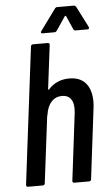

<svg xmlns="http://www.w3.org/2000/svg" viewBox="-59 -911 537 950"><g transform="rotate(-5 209.5 -436.5)"><path d="M400 -391Q400 -373 397 -353L355 -10Q355 -6 352 -3Q349 0 344 0H271Q266 0 263.5 -3Q261 -6 262 -10L303 -345Q304 -352 304 -366Q304 -398 289.5 -415.5Q275 -433 248 -433Q216 -433 195 -410.5Q174 -388 168 -347Q167 -341 166 -341L125 -10Q125 -6 122 -3Q119 0 114 0H41Q32 0 32 -10L116 -690Q116 -694 119 -697Q122 -700 127 -700H200Q205 -700 207.5 -697Q210 -694 209 -690L182 -472Q182 -470 184 -469.5Q186 -469 188 -472Q228 -516 291 -516Q344 -516 372 -483.5Q400 -451 400 -391ZM174 -762 250 -866Q255 -873 262 -873H345Q351 -873 356 -866L409 -762Q410 -760 410 -757Q410 -750 402 -750H342Q335 -750 332 -757L302 -825Q301 -827 299 -826.5Q297 -826 296 -825L250 -757Q245 -750 238 -750H178Q173 -750 171.5 -753.5Q170 -757 174 -762Z"/></g></svg>

Font: Barlow Condensed Medium
Style: Italic
Weight: 500
Width: 3
Italic angle: -7°
Designer: Jeremy Tribby
Foundry: Tribby Type
Version: Version 1.408